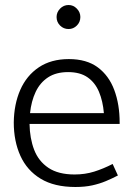

<svg xmlns="http://www.w3.org/2000/svg" viewBox="-20 -734 533 767"><path d="M458 -239V-244Q458 -317 436.5 -374.5Q415 -432 370.5 -465Q326 -498 255 -498Q184 -498 135 -465Q86 -432 61 -375Q36 -318 35 -245Q35 -170 61.5 -111.5Q88 -53 142.5 -20Q197 13 281 13Q319 13 348.5 6.5Q378 0 403 -10.5Q428 -21 451 -33L430 -79Q393 -60 356.5 -48.5Q320 -37 278 -37Q213 -37 173.5 -63.5Q134 -90 116.5 -135.5Q99 -181 98 -239ZM100 -282Q105 -330 122.5 -367Q140 -404 172 -425Q204 -446 252 -446Q300 -446 330 -425Q360 -404 375.5 -367Q391 -330 395 -282ZM254 -618Q273 -618 287 -632Q301 -646 301 -666Q301 -685 287 -699.5Q273 -714 254 -714Q234 -714 220 -699.5Q206 -685 206 -666Q206 -646 220 -632Q234 -618 254 -618Z"/></svg>

Font: Catamaran Light
Style: Regular
Weight: 300
Designer: Pria Ravichandran
Version: Version 2.000